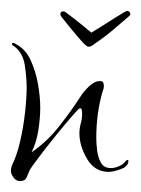

<svg xmlns="http://www.w3.org/2000/svg" viewBox="-24 -332 260 353"><path d="M205 -310Q209 -312 210 -312Q213 -312 215 -308.5Q217 -305 213 -302Q204 -294 185 -278Q166 -262 152 -253Q144 -246 139 -246Q136 -246 129 -253Q119 -264 105.5 -280.5Q92 -297 89 -301Q87 -304 87 -306Q87 -311 92 -311Q95 -311 96 -310Q111 -299 124.5 -288Q138 -277 144 -272Q149 -275 161 -282.5Q173 -290 185.5 -298Q198 -306 205 -310ZM13 1Q6 1 1 -5.5Q-4 -12 -4 -18Q-4 -22 -2 -28Q7 -46 13 -72Q19 -98 22 -125Q25 -152 25 -171Q25 -190 21.5 -212.5Q18 -235 2 -247Q-2 -249 -2 -251Q-2 -253 0 -253Q3 -253 5 -251Q23 -242 32.5 -221Q42 -200 46 -176.5Q50 -153 50 -134Q50 -115 46.5 -92.5Q43 -70 34 -52Q62 -71 84.5 -99.5Q107 -128 125 -156Q130 -164 140 -173.5Q150 -183 160 -183Q167 -183 167 -174Q167 -169 165 -165Q153 -125 153 -78Q153 -69 154.5 -56Q156 -43 161.5 -33Q167 -23 180 -23Q187 -23 195 -26.5Q203 -30 207 -36Q209 -38 211 -38Q212 -38 212 -36Q212 -26 198 -21Q184 -16 176 -16Q150 -16 136 -40Q122 -64 122 -87Q122 -96 124.5 -105Q127 -114 127 -123Q127 -125 126.5 -129Q126 -133 123 -133Q121 -133 108 -118Q95 -103 78 -82Q61 -61 47.5 -43Q34 -25 31 -20Q28 -13 25 -6Q22 1 13 1Z"/></svg>

Font: Sassy Frass
Style: Regular
Weight: 400
Designer: Robert E. Leuschke
Foundry: Robert E. Leuschke
Version: Version 1.010; ttfautohint (v1.8.3)